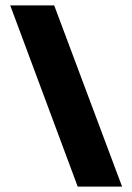

<svg xmlns="http://www.w3.org/2000/svg" viewBox="-20 -694 491 714"><path d="M269 0 18 -674H181.5L434 0Z"/></svg>

Font: Anybody ExtraBold
Style: Regular
Weight: 800
Designer: Tyler Finck
Foundry: Etcetera Type Company
Version: Version 1.010; ttfautohint (v1.8.3) -l 8 -r 50 -G 200 -x 14 